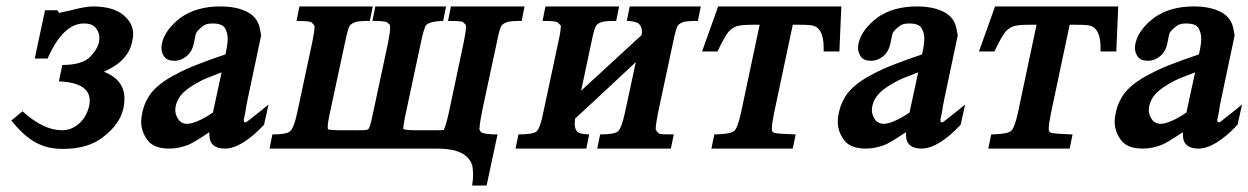

<svg xmlns="http://www.w3.org/2000/svg" viewBox="-20 -462 3882 597"><path d="M88 -280 120 -430H159Q162 -422 166 -422Q168 -423 177.5 -425Q187 -427 196 -429Q219 -435 237.5 -438.5Q256 -442 268 -442Q330 -442 362 -416.5Q394 -391 394 -356Q394 -345 391 -333Q379 -272 303 -239Q367 -214 367 -155Q367 -141 364 -126Q353 -76 302 -37Q255 1 176 1Q150 1 129.5 -4Q109 -9 90 -19.5Q71 -30 53 -46.5Q35 -63 15 -87L50 -116Q115 -57 173 -57Q202 -57 225.5 -77.5Q249 -98 257 -132Q259 -141 259 -149Q259 -205 163 -209L174 -260Q232 -260 258 -283Q284 -309 288 -333Q289 -339 289 -345Q289 -361 278 -375Q267 -389 241 -389Q176 -389 128 -280Z M679 0Q656 0 643.5 -10.5Q631 -21 631 -44Q631 -47 631 -51Q580 -17 564 -11Q550 -6 536 -3Q522 0 506 0Q458 0 438.5 -26.5Q419 -53 419 -83Q419 -98 423 -115Q427 -132 434 -146.5Q441 -161 450 -173Q477 -206 529 -232Q552 -245 590 -260Q628 -275 681 -293L682 -298Q688 -324 688 -342Q688 -360 679.5 -374.5Q671 -389 641 -389Q623 -389 614 -383Q589 -365 588 -353L583 -329Q578 -302 560.5 -287.5Q543 -273 523 -273Q500 -273 491 -285.5Q482 -298 482 -313Q482 -321 484 -329Q494 -371 543 -408Q592 -442 665 -442Q720 -442 754 -422Q782 -405 788 -373L792 -352L751 -158Q745 -130 743 -114Q740 -97 738 -91Q738 -84 740 -82H746Q748 -84 765 -97Q782 -110 815 -137L801 -74Q731 0 679 0ZM669 -237Q642 -227 624 -219.5Q606 -212 598 -207Q566 -190 549 -173Q532 -156 527 -135Q525 -127 525 -120Q525 -105 534.5 -91Q544 -77 562 -77Q575 -77 596 -86Q617 -95 642 -112Z M818 0 827 -44Q872 -44 882 -54Q894 -64 904 -111L951 -331Q958 -365 958 -378Q958 -380 958 -382Q956 -385 949 -392Q944 -397 902 -397L911 -442H1139L1130 -397Q1096 -397 1085.5 -393.5Q1075 -390 1068 -383Q1062 -375 1053 -331L1004 -103Q999 -79 999 -67Q999 -62 1000 -60Q1007 -57 1041 -57H1090Q1113 -57 1119 -58Q1125 -59 1127 -63Q1131 -68 1140 -111L1187 -331Q1193 -363 1193 -376Q1193 -383 1192 -385L1190 -387Q1187 -390 1184 -392Q1179 -397 1138 -397L1147 -442H1367L1358 -397Q1331 -396 1318 -391.5Q1305 -387 1302 -379Q1300 -374 1296.5 -362.5Q1293 -351 1289 -331L1239 -97Q1234 -70 1234 -63Q1234 -62 1234 -61Q1239 -59 1248 -58Q1257 -57 1272 -57H1326Q1360 -57 1360 -58Q1362 -62 1366 -74.5Q1370 -87 1375 -109L1422 -331Q1429 -366 1429 -379Q1429 -383 1428 -385L1420 -393Q1417 -397 1373 -397L1382 -442H1611L1602 -397Q1567 -397 1556 -393Q1545 -389 1540 -383Q1534 -377 1525 -331L1483 -135Q1471 -78 1471 -63L1470 -64Q1472 -54 1476 -51Q1486 -44 1527 -44L1493 115H1448Q1451 96 1451 81Q1451 73 1449.5 58.5Q1448 44 1435.5 29.5Q1423 15 1399 7.5Q1375 0 1337 0Z M1787 -180 1975 -353Q1976 -359 1976 -363Q1976 -379 1967 -387.5Q1958 -396 1929 -397L1938 -442H2159L2150 -397Q2116 -397 2105 -393.5Q2094 -390 2088 -383Q2082 -375 2073 -331L2026 -111Q2019 -75 2019 -63Q2019 -60 2019 -59L2018 -60Q2020 -58 2022 -54.5Q2024 -51 2028 -48H2027Q2031 -45 2042.5 -44.5Q2054 -44 2075 -44L2066 0H1837L1846 -44Q1891 -44 1902 -54Q1913 -65 1923 -111L1957 -269Q1909 -224 1863 -181Q1817 -138 1768 -93Q1767 -84 1767 -77Q1767 -63 1773.5 -54Q1780 -45 1812 -44L1803 0H1583L1592 -44Q1639 -44 1649 -54Q1660 -65 1669 -111L1716 -331Q1721 -353 1722.5 -365.5Q1724 -378 1724 -382Q1721 -386 1714 -392Q1710 -397 1667 -397L1676 -442H1905L1896 -397Q1862 -397 1851 -393.5Q1840 -390 1834 -383Q1828 -375 1819 -331Z M2213 -442H2596L2590 -302H2541Q2541 -309 2541 -315Q2541 -342 2533.5 -359Q2526 -376 2512 -381Q2504 -385 2467 -385H2445L2387 -111Q2380 -77 2380 -62Q2380 -59 2380 -57Q2382 -50 2388 -49Q2395 -46 2454 -44L2445 0H2192L2201 -44Q2252 -45 2263 -55Q2268 -59 2273.5 -73.5Q2279 -88 2284 -111L2342 -385H2319Q2285 -385 2271 -380.5Q2257 -376 2245 -363Q2232 -346 2211 -302H2163Z M2845 0Q2822 0 2809.5 -10.5Q2797 -21 2797 -44Q2797 -47 2797 -51Q2746 -17 2730 -11Q2716 -6 2702 -3Q2688 0 2672 0Q2624 0 2604.5 -26.5Q2585 -53 2585 -83Q2585 -98 2589 -115Q2593 -132 2600 -146.5Q2607 -161 2616 -173Q2643 -206 2695 -232Q2718 -245 2756 -260Q2794 -275 2847 -293L2848 -298Q2854 -324 2854 -342Q2854 -360 2845.5 -374.5Q2837 -389 2807 -389Q2789 -389 2780 -383Q2755 -365 2754 -353L2749 -329Q2744 -302 2726.5 -287.5Q2709 -273 2689 -273Q2666 -273 2657 -285.5Q2648 -298 2648 -313Q2648 -321 2650 -329Q2660 -371 2709 -408Q2758 -442 2831 -442Q2886 -442 2920 -422Q2948 -405 2954 -373L2958 -352L2917 -158Q2911 -130 2909 -114Q2906 -97 2904 -91Q2904 -84 2906 -82H2912Q2914 -84 2931 -97Q2948 -110 2981 -137L2967 -74Q2897 0 2845 0ZM2835 -237Q2808 -227 2790 -219.5Q2772 -212 2764 -207Q2732 -190 2715 -173Q2698 -156 2693 -135Q2691 -127 2691 -120Q2691 -105 2700.5 -91Q2710 -77 2728 -77Q2741 -77 2762 -86Q2783 -95 2808 -112Z M3074 -442H3457L3451 -302H3402Q3402 -309 3402 -315Q3402 -342 3394.5 -359Q3387 -376 3373 -381Q3365 -385 3328 -385H3306L3248 -111Q3241 -77 3241 -62Q3241 -59 3241 -57Q3243 -50 3249 -49Q3256 -46 3315 -44L3306 0H3053L3062 -44Q3113 -45 3124 -55Q3129 -59 3134.5 -73.5Q3140 -88 3145 -111L3203 -385H3180Q3146 -385 3132 -380.5Q3118 -376 3106 -363Q3093 -346 3072 -302H3024Z M3706 0Q3683 0 3670.5 -10.5Q3658 -21 3658 -44Q3658 -47 3658 -51Q3607 -17 3591 -11Q3577 -6 3563 -3Q3549 0 3533 0Q3485 0 3465.5 -26.5Q3446 -53 3446 -83Q3446 -98 3450 -115Q3454 -132 3461 -146.5Q3468 -161 3477 -173Q3504 -206 3556 -232Q3579 -245 3617 -260Q3655 -275 3708 -293L3709 -298Q3715 -324 3715 -342Q3715 -360 3706.5 -374.5Q3698 -389 3668 -389Q3650 -389 3641 -383Q3616 -365 3615 -353L3610 -329Q3605 -302 3587.5 -287.5Q3570 -273 3550 -273Q3527 -273 3518 -285.5Q3509 -298 3509 -313Q3509 -321 3511 -329Q3521 -371 3570 -408Q3619 -442 3692 -442Q3747 -442 3781 -422Q3809 -405 3815 -373L3819 -352L3778 -158Q3772 -130 3770 -114Q3767 -97 3765 -91Q3765 -84 3767 -82H3773Q3775 -84 3792 -97Q3809 -110 3842 -137L3828 -74Q3758 0 3706 0ZM3696 -237Q3669 -227 3651 -219.5Q3633 -212 3625 -207Q3593 -190 3576 -173Q3559 -156 3554 -135Q3552 -127 3552 -120Q3552 -105 3561.5 -91Q3571 -77 3589 -77Q3602 -77 3623 -86Q3644 -95 3669 -112Z"/></svg>

Font: New Athena Unicode
Style: Bold Italic
Weight: 700
Designer: J. Rusten 1997; rev. by R. Hancock 2001, 2002, rev. by D. Mastronarde 2002-2021
Foundry: Society for Classical Studies (formerly American Philological Association)
Version: Version 5.008